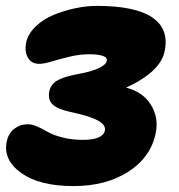

<svg xmlns="http://www.w3.org/2000/svg" viewBox="-20 -564 611 655"><path d="M231 70.8Q115.2 70.8 52.7 26.4Q-9.8 -18.1 2.9 -81.1Q8.8 -109.4 28.8 -124.8Q48.8 -140.1 75.2 -140.1Q90.3 -140.1 108.6 -131.8Q127 -123.5 143.8 -113.5Q160.6 -103.5 192.4 -95.2Q224.1 -86.9 262.2 -86.9Q331.5 -86.9 337.9 -119.1Q341.3 -138.7 312.3 -153.8Q283.2 -168.9 220.2 -182.1Q176.8 -191.4 159.9 -207.3Q143.1 -223.1 147.9 -251Q152.3 -275.9 175.3 -289.3Q198.2 -302.7 249 -312Q290.5 -319.3 315.9 -331.1Q341.3 -342.8 344.2 -356Q346.7 -368.7 329.3 -373.8Q312 -378.9 285.2 -378.9Q251.5 -378.9 217.3 -370.6Q183.1 -362.3 156.2 -354.2Q129.4 -346.2 113.8 -346.2Q87.4 -346.2 75.4 -366.9Q63.5 -387.7 68.8 -417Q75.2 -448.2 101.6 -473.6Q127.9 -499 164.1 -513.7Q200.2 -528.3 238 -536.1Q275.9 -543.9 310.1 -543.9Q441.4 -543.9 499.3 -504.6Q557.1 -465.3 542 -391.1Q529.3 -319.8 410.2 -265.1Q467.3 -250.5 494.6 -206.8Q522 -163.1 511.2 -109.9Q494.6 -27.8 418.2 21.5Q341.8 70.8 231 70.8Z"/></svg>

Font: Shantell Sans Irregular Bouncy
Style: Italic
Weight: 800
Italic angle: -11.31°
Designer: Stephen Nixon, Anya Danilova, Shantell Martin
Foundry: Arrow Type
Version: Version 1.006;[9816181b4]